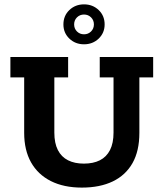

<svg xmlns="http://www.w3.org/2000/svg" viewBox="-20 -842 743 872"><path d="M351.8 10Q269.9 10 211 -19.6Q152.1 -49.3 120.9 -104.8Q89.8 -160.3 89.8 -238.6V-490.4H27.2V-583H289.4V-490.4H226.8V-239.7Q226.8 -191.9 242.8 -160.5Q258.9 -129.1 289.1 -114Q319.2 -98.9 360.8 -98.9Q403.5 -98.9 433.5 -114Q463.5 -129.1 479.6 -160.5Q495.6 -191.9 495.6 -239.7V-490.4H433V-583H675.6V-490.4H613V-238.6Q613 -156.6 581.9 -101.4Q550.7 -46.3 492.2 -18.1Q433.6 10 351.8 10ZM361.6 -640.8Q322 -640.8 295 -666.7Q268 -692.6 268 -731Q268 -770.4 295 -796.3Q322.1 -822.2 361.6 -822.2Q401.1 -822.2 428.2 -796.3Q455.2 -770.5 455.2 -731.1Q455.2 -692.7 428.2 -666.7Q401.1 -640.8 361.6 -640.8ZM361.6 -686.2Q380.6 -686.2 393.5 -699.1Q406.5 -712 406.5 -731.1Q406.5 -750.2 393.5 -763.1Q380.6 -776 361.6 -776Q342.6 -776 329.6 -763.1Q316.7 -750.2 316.7 -731.1Q316.7 -712 329.6 -699.1Q342.6 -686.2 361.6 -686.2Z"/></svg>

Font: Rokkitt SemiBold
Style: Regular
Weight: 600
Designer: Vernon Adams
Foundry: Vernon Adams
Version: Version 3.103